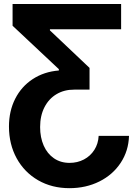

<svg xmlns="http://www.w3.org/2000/svg" viewBox="-20 -748 702 983"><path d="M640.5 -52.3Q638.1 24.7 597.8 85.7Q557.5 146.8 488.8 181.1Q420 215.4 335.3 215.4Q245.7 215.4 175.2 174.9Q104.8 134.3 65.3 62.4Q25.9 -9.6 25.9 -100.2Q25.9 -179.4 57.8 -242.3Q89.7 -305.3 147.8 -343.2Q205.9 -381.1 281.3 -387.1V-393.9L44.4 -616.2V-727.5H600.1V-598.2H235.6V-592.4L438.4 -400.4V-289.1H360.1Q309.2 -289.4 269.6 -266Q230 -242.7 207.7 -199.1Q185.4 -155.6 185.4 -97.5Q185.4 -44.4 203.6 -2.9Q221.8 38.7 256 62.3Q290.2 85.9 336.2 85.9Q376.5 85.9 409.8 68.4Q443.1 50.8 463.1 19.3Q483.1 -12.2 485.1 -52.3Z"/></svg>

Font: Intratopia Thin
Style: Regular
Weight: 100
Designer: Rasmus Andersson
Foundry: rsms
Version: Version 3.000;Glyphs 3.2.3 (3260)